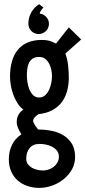

<svg xmlns="http://www.w3.org/2000/svg" viewBox="-20 -707 411 925"><path d="M371.1 -516.6 294.9 -449.2Q304.7 -423.3 308.1 -392.3Q311.5 -361.3 311.5 -334Q311.5 -297.9 303 -267.3Q294.4 -236.8 276.6 -213.6Q258.8 -190.4 231.2 -175.8Q203.6 -161.1 166 -157.2Q162.1 -154.8 157.5 -151.4Q152.8 -147.9 148.9 -143.8Q145 -139.6 142.3 -134.8Q139.6 -129.9 139.6 -125Q139.6 -120.6 142.6 -114.5Q145.5 -108.4 149.4 -102.5Q153.3 -96.7 157.5 -91.3Q161.6 -85.9 164.1 -83Q196.8 -83 228.8 -76.7Q260.7 -70.3 285.9 -54.9Q311 -39.6 326.4 -14.2Q341.8 11.2 341.8 49.8Q341.8 82.5 326.4 109.6Q311 136.7 286.4 156.5Q261.7 176.3 231 187.3Q200.2 198.2 169.9 198.2Q138.2 198.2 111.1 188.7Q84 179.2 64.2 161.4Q44.4 143.6 33.4 117.9Q22.5 92.3 22.5 59.6Q22.5 23.4 37.4 -8.1Q52.2 -39.6 83 -59.6Q74.2 -73.7 67.4 -89.4Q60.5 -105 60.5 -121.1Q60.5 -138.2 69.3 -154.3Q78.1 -170.4 92.8 -178.7Q76.2 -190.9 64.2 -210Q52.2 -229 44.2 -250.7Q36.1 -272.5 32.2 -295.2Q28.3 -317.9 28.3 -337.9Q28.3 -377 37.1 -409.4Q45.9 -441.9 64.5 -465.3Q83 -488.8 112.1 -501.7Q141.1 -514.6 181.6 -514.6Q192.4 -514.6 200.9 -513.7Q209.5 -512.7 217.3 -510.5Q225.1 -508.3 232.9 -505.1Q240.7 -502 250 -497.1L311.5 -575.2ZM230.5 -339.8Q230.5 -353.5 227.3 -369.9Q224.1 -386.2 216.8 -400.1Q209.5 -414.1 197.8 -423.3Q186 -432.6 168.9 -432.6Q148.9 -432.6 137.2 -424.6Q125.5 -416.5 119.4 -403.6Q113.3 -390.6 111.3 -374.5Q109.4 -358.4 109.4 -342.8Q109.4 -329.6 112.1 -311.5Q114.7 -293.5 121.3 -276.9Q127.9 -260.3 139.4 -248.8Q150.9 -237.3 168.9 -237.3Q186 -237.3 197.8 -248.3Q209.5 -259.3 216.8 -275.1Q224.1 -291 227.3 -308.6Q230.5 -326.2 230.5 -339.8ZM263.7 47.9Q263.7 30.8 254.4 19Q245.1 7.3 231.2 0Q217.3 -7.3 200.9 -10.5Q184.6 -13.7 170.9 -13.7Q138.7 -13.7 122.6 6.6Q106.4 26.9 106.4 57.6Q106.4 73.2 114.3 84Q122.1 94.7 133.8 101.3Q145.5 107.9 159.9 111.1Q174.3 114.3 187.5 114.3Q201.2 114.3 214.8 109.6Q228.5 105 239.5 96.2Q250.5 87.4 257.1 75.2Q263.7 63 263.7 47.9ZM215.8 -592.3Q215.8 -582 211.9 -573Q208 -564 201.2 -557.4Q194.3 -550.8 185.3 -546.9Q176.3 -543 166 -543Q155.8 -543 146.7 -546.9Q137.7 -550.8 131.1 -557.4Q124.5 -564 120.6 -573Q116.7 -582 116.7 -592.3Q116.7 -621.6 130.1 -646.2Q143.6 -670.9 168.5 -687L189.5 -670.4Q187 -668 183.8 -664.6Q180.7 -661.1 178 -657.2Q175.3 -653.3 173.3 -649.2Q171.4 -645 170.9 -641.6Q189.5 -639.6 202.6 -625.7Q215.8 -611.8 215.8 -592.3Z"/></svg>

Font: Maiden Orange
Style: Regular
Weight: 400
Designer: Astigmatic (AOETI)
Foundry: Astigmatic (AOETI)
Version: Version 1.001